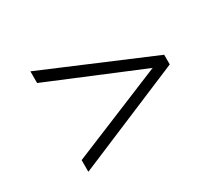

<svg xmlns="http://www.w3.org/2000/svg" viewBox="-106 -728 878 814"><g transform="rotate(-30 333.5 -321.0)"><path d="M116.7 -566.9 643.1 -344.2V-296.9L116.7 -75.2V-132.3L572.8 -320.3L116.7 -509.8Z"/></g></svg>

Font: Atsinvsda
Style: Italic
Weight: 400
Italic angle: -12°
Designer: Al Webster
Foundry: Al Webster and Michael Everson
Version: Version 2.000